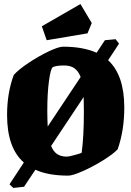

<svg xmlns="http://www.w3.org/2000/svg" viewBox="-20 -856 650 950"><path d="M595 -324Q595 -210 562 -117Q539 -93 489 -62Q439 -31 389 -9Q339 13 318 13Q219 13 155 -16L99 68L46 74L27 56L98 -52Q15 -124 15 -287Q15 -396 48 -485Q72 -512 121.5 -545Q171 -578 220.5 -601.5Q270 -625 292 -625Q391 -625 458 -595L499 -657L552 -662L569 -640L515 -558Q595 -484 595 -324ZM216 -230 379 -475Q368 -504 348.5 -518Q329 -532 298 -532Q258 -532 242 -524Q231 -519 222.5 -457Q214 -395 214 -308Q214 -276 216 -230ZM395 -305Q395 -354 394 -376L233 -134Q244 -106 263 -93.5Q282 -81 311 -81Q320 -81 349.5 -89Q379 -97 384 -100Q395 -179 395 -305ZM187 -726 378 -836 434 -742 413 -691 211 -657Z"/></svg>

Font: Grenze Black
Style: Regular
Weight: 900
Designer: Renata Polastri
Foundry: Omnibus-Type
Version: Version 1.002; ttfautohint (v1.8)